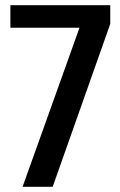

<svg xmlns="http://www.w3.org/2000/svg" viewBox="-20 -720 464 740"><path d="M310 -679 358 -613H20V-700H405V-628L183 0H67Z"/></svg>

Font: Pathway Extreme Condensed SemiBold
Style: Regular
Weight: 600
Width: 3
Version: Version 1.001;gftools[0.9.26]